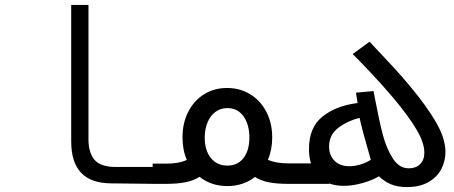

<svg xmlns="http://www.w3.org/2000/svg" viewBox="-20 -745 1840 778"><path d="M268.5 -172V-725H338.5V-180Q338.5 -126.5 363 -97.5Q387.5 -68.5 448 -68.5H601.5V0L430.5 -2Q348.5 -2.5 308.5 -45Q268.5 -87.5 268.5 -172Z M788.5 -28.5Q764 -13 731.5 -6.5Q699 0 655 0H598.5V-82H655Q705.5 -82 737 -97Q719.5 -137.5 719.5 -188Q719.5 -246.5 742.8 -292Q766 -337.5 807 -363Q848 -388.5 900 -388.5Q952.5 -388.5 994 -363Q1035.5 -337.5 1059.2 -292Q1083 -246.5 1083 -188Q1083 -138 1065.5 -97.5Q1098 -83 1148.5 -83H1202V0H1145.5Q1102 0 1069.8 -6.2Q1037.5 -12.5 1013 -28Q990.5 -10 962 -0.5Q933.5 9 901.5 9Q836 9 788.5 -28.5ZM990.5 -187.5Q990.5 -240 966.8 -273.5Q943 -307 901.5 -307Q873.5 -307 852.8 -291.5Q832 -276 820.8 -248.8Q809.5 -221.5 809.5 -187.5Q809.5 -136 834.2 -105Q859 -74 901.5 -74Q943.5 -74 967 -105Q990.5 -136 990.5 -187.5Z M1515.5 -30.5Q1487.5 -14 1448.2 -3Q1409 8 1373 8Q1340.5 8 1314.5 -1.5V0H1199V-83H1240Q1232 -109 1232 -141Q1232 -229.5 1287.5 -273.2Q1343 -317 1429 -327.5L1422.5 -369.5L1493.5 -376L1501.5 -335Q1517 -253 1531.5 -198Q1546 -143 1571.8 -103Q1597.5 -63 1636.5 -63Q1665.5 -63 1682.5 -80Q1699.5 -97 1699.5 -126.5Q1699.5 -166 1667.8 -220Q1636 -274 1573.5 -348.5Q1533 -396.5 1488.2 -444.2Q1443.5 -492 1409 -526L1477.5 -576Q1485 -567.5 1494.2 -558Q1503.5 -548.5 1514 -537Q1549.5 -499.5 1579 -467.5Q1608.5 -435.5 1642.5 -394.5Q1708.5 -315.5 1746.8 -249.8Q1785 -184 1785 -128.5Q1785 -93.5 1768.8 -61Q1752.5 -28.5 1717.2 -7.8Q1682 13 1629 13Q1591 13 1564.2 1.8Q1537.5 -9.5 1515.5 -30.5ZM1482.5 -97.5Q1447 -219.5 1437 -267.5Q1387.5 -255 1350.5 -226.8Q1313.5 -198.5 1313.5 -151Q1313.5 -116 1335.2 -93.8Q1357 -71.5 1395.5 -71.5Q1416.5 -71.5 1439.8 -78.2Q1463 -85 1482.5 -97.5Z"/></svg>

Font: JuliaMono Medium
Style: Italic
Weight: 500
Italic angle: -9°
Monospace: yes
Designer: cormullion
Foundry: corm
Version: Version 0.054; ttfautohint (v1.8.4)